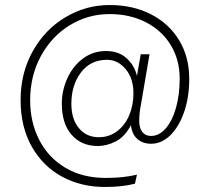

<svg xmlns="http://www.w3.org/2000/svg" viewBox="-20 -732 835 764"><path d="M62 -334Q62 -442 110.5 -528.5Q159 -615 240.5 -663.5Q322 -712 416 -712Q509 -712 581 -675Q653 -638 693 -571.5Q733 -505 733 -419Q733 -345 712.5 -286Q692 -227 657.5 -193.5Q623 -160 581 -160Q548 -160 526.5 -179Q505 -198 501 -234Q477 -188 441 -169.5Q405 -151 369 -151Q304 -151 265 -195.5Q226 -240 226 -320Q226 -372 248 -420.5Q270 -469 310 -499Q350 -529 402 -529Q452 -529 483.5 -500.5Q515 -472 525 -430L540 -516H575L540 -311Q534 -280 534 -251Q534 -222 546.5 -206.5Q559 -191 581 -191Q613 -191 639 -220.5Q665 -250 680 -302Q695 -354 695 -419Q695 -494 659.5 -552.5Q624 -611 560.5 -643.5Q497 -676 416 -676Q330 -676 257.5 -631.5Q185 -587 142.5 -508.5Q100 -430 100 -333Q100 -246 136 -175.5Q172 -105 240 -64.5Q308 -24 401 -24Q472 -24 525 -37L517 -1Q466 12 397 12Q303 12 227 -29Q151 -70 106.5 -148.5Q62 -227 62 -334ZM511 -361Q511 -420 480 -457Q449 -494 406 -494Q340 -494 302 -443.5Q264 -393 264 -319Q264 -258 294 -222Q324 -186 373 -186Q414 -186 445.5 -209.5Q477 -233 494 -273Q511 -313 511 -361Z"/></svg>

Font: Overpass Thin
Style: Regular
Weight: 100
Designer: Delve Withrington, Thomas Jockin
Foundry: Delve Fonts
Version: Version 3.000;DELV;Overpass